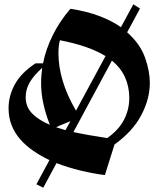

<svg xmlns="http://www.w3.org/2000/svg" viewBox="-20 -804 745 897"><path d="M20 -298Q20 -357 50 -411Q80 -465 146 -508H181Q194 -574 226.5 -639.5Q259 -705 309 -763Q387 -751 445.5 -728.5Q504 -706 545 -677L603 -784L634 -764L574 -653Q635 -599 657.5 -535Q680 -471 680 -417Q680 -341 639.5 -265Q599 -189 515 -129L470 14Q416 7 357 -7Q298 -21 244 -42L182 73L150 57L211 -56Q171 -75 136 -99Q101 -123 75 -152.5Q49 -182 34.5 -218.5Q20 -255 20 -298ZM253 -555Q253 -493 273 -426Q293 -359 335 -287L473 -542Q434 -566 381 -584.5Q328 -603 260 -616Q256 -601 254.5 -586Q253 -571 253 -555ZM584 -346Q584 -399 564 -443Q544 -487 503 -521L323 -187Q360 -179 400.5 -172Q441 -165 481 -159Q534 -196 559 -244Q584 -292 584 -346ZM100 -350Q100 -304 131 -273Q162 -242 213 -221Q194 -269 183 -318Q172 -367 172 -416Q172 -434 173.5 -451.5Q175 -469 177 -487Q137 -451 118.5 -418.5Q100 -386 100 -350ZM242 -210Q252 -206 263.5 -203Q275 -200 286 -196L309 -238Z"/></svg>

Font: Trickster
Style: Regular
Weight: 400
Designer: Jean-Baptiste Morizot
Foundry: Jean-Baptiste Morizot
Version: Version 2.000;PS 2.0;hotconv 1.0.88;makeotf.lib2.5.647800